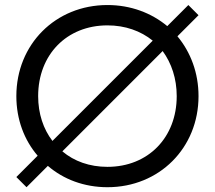

<svg xmlns="http://www.w3.org/2000/svg" viewBox="-20 -741 866 774"><path d="M413.1 13.7C622.1 13.7 780.3 -144.5 780.3 -353.5C780.3 -447.3 748.5 -530.8 695.3 -594.7L780.3 -679.7L739.3 -720.7L654.3 -635.7C590.3 -689 506.8 -720.7 413.1 -720.7C204.1 -720.7 45.9 -562.5 45.9 -353.5C45.9 -259.8 77.6 -176.3 131.8 -113.3L45.9 -27.3L86.9 13.7L172.9 -72.3C235.8 -18.1 319.3 13.7 413.1 13.7ZM413.1 -68.4C341.3 -68.4 278.8 -90.8 231.4 -130.9L635.7 -535.2C671.4 -486.3 692.4 -424.3 692.4 -353.5C692.4 -186.5 577.1 -68.4 413.1 -68.4ZM133.8 -353.5C133.8 -520.5 249 -638.7 413.1 -638.7C484.9 -638.7 547.4 -616.2 595.7 -577.1L191.4 -172.9C154.8 -220.7 133.8 -282.7 133.8 -353.5Z"/></svg>

Font: Wanted Sans
Style: Regular
Weight: 400
Designer: Original Design by Kil Hyung-jin and Kang Hanbin, Wanted Lab, Inc; Hangeul from Source Han Sans by Jang Soo-young and Ka
Foundry: Wanted Lab, Inc.
Version: Version 1.001;Glyphs 3.2 (3227)